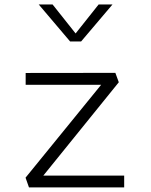

<svg xmlns="http://www.w3.org/2000/svg" viewBox="-20 -818 660 838"><path d="M106.5 0H522V-51.5H169L498.5 -459L483.5 -500L92 -499.5V-448H421.5L91.5 -42.5ZM149 -798.5H209.5L310 -672L410.5 -798.5H471L334 -637H286Z"/></svg>

Font: Monaspace Krypton ExtraLight
Style: Regular
Weight: 200
Designer: Riley Cran & the Lettermatic Team
Foundry: Lettermatic
Version: Version 1.101 (Monaspace Krypton)